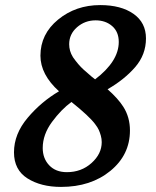

<svg xmlns="http://www.w3.org/2000/svg" viewBox="-20 -728 614 755"><path d="M35 -129Q35 -201 88.5 -264.5Q142 -328 212 -369Q139 -435 139 -509Q139 -594 208.5 -651Q278 -708 374 -708Q456 -708 505 -673.5Q554 -639 554 -577Q554 -513 511.5 -464Q469 -415 403 -377Q444 -341 465 -308Q491 -267 491 -215Q491 -119 414 -56Q337 7 220 7Q141 7 88 -26.5Q35 -60 35 -129ZM148 -146Q148 -105 173.5 -78Q199 -51 243 -51Q300 -51 340 -87Q380 -123 380 -169Q380 -182 376.5 -194.5Q373 -207 368.5 -217Q364 -227 354 -240Q331 -271 261 -327Q221 -298 184.5 -248.5Q148 -199 148 -146ZM252 -554Q252 -541 255.5 -528.5Q259 -516 267 -503Q288 -473 308.5 -454.5Q329 -436 340 -427Q351 -418 354 -416Q447 -487 447 -563Q447 -603 421 -625.5Q395 -648 356 -648Q314 -648 283 -621Q252 -594 252 -554Z"/></svg>

Font: Volkhov
Style: Bold Italic
Weight: 700
Designer: Cyreal (www.cyreal.org)
Foundry: Cyreal (www.cyreal.org)
Version: Version 1.001